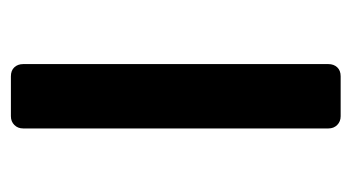

<svg xmlns="http://www.w3.org/2000/svg" viewBox="-170 -486 660 361"><g transform="rotate(-90 160.5 -305.0)"><path d="M123 5Q113 5 106.5 -1.5Q100 -8 100 -18V-592Q100 -602 106.5 -608.5Q113 -615 123 -615H198Q209 -615 215 -608.5Q221 -602 221 -592V-18Q221 -8 215 -1.5Q209 5 198 5Z"/></g></svg>

Font: Fz Rubik SemBd
Style: Regular
Weight: 600
Designer: Hubert and Fischer
Foundry: Hubert and Fischer
Version: Vit hóa bi FontZin.com